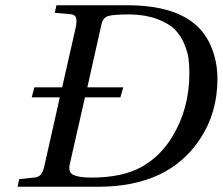

<svg xmlns="http://www.w3.org/2000/svg" viewBox="-20 -712 849 732"><path d="M47 0 53 -29 109 -35Q127 -36 136 -47Q145 -58 150 -83L208 -341H101L111 -379H217L269 -609Q274 -634 269.5 -645.5Q265 -657 248 -658L189 -663L195 -692H464Q638 -692 723 -620Q765 -585 787 -529.5Q809 -474 809 -411Q809 -282 742 -181Q622 0 354 0ZM246 -86Q239 -55 260 -45Q281 -35 328 -35Q446 -35 518.5 -75Q591 -115 637 -191Q702 -298 702 -433Q702 -462 699 -487Q696 -512 682.5 -544.5Q669 -577 646 -600Q623 -623 579 -639.5Q535 -656 476 -657Q413 -657 393 -651Q373 -645 367 -620L313 -379H450L439 -341H304Z"/></svg>

Font: Lingua Franca
Style: Italic
Weight: 400
Italic angle: -13°
Version: Version 1.19